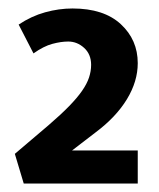

<svg xmlns="http://www.w3.org/2000/svg" viewBox="-20 -878 374 453"><path d="M141 -780Q124 -780 103.5 -774.5Q83 -769 59 -752L24 -820Q54 -840 86.5 -849Q119 -858 151 -858Q225 -858 265 -821Q305 -784 305 -729Q305 -686 279.5 -644Q254 -602 206 -566L150 -523H305V-445H36L15 -515L95 -583Q124 -608 143 -627.5Q162 -647 173.5 -663.5Q185 -680 190 -695Q195 -710 195 -725Q195 -750 178.5 -765Q162 -780 141 -780Z"/></svg>

Font: Mukta Mahee ExtraBold
Style: Regular
Weight: 800
Designer: Shuchita Grover, Noopur Datye, Girish Dalvi, Yashodeep Gholap
Foundry: Ek Type
Version: Version 2.538;PS 1.000;hotconv 16.6.51;makeotf.lib2.5.65220;